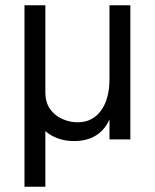

<svg xmlns="http://www.w3.org/2000/svg" viewBox="-20 -527 586 726"><path d="M472.9 -507V0H394V-507ZM151.5 -459.4V-178.1Q151.5 -140.4 169 -115.3Q186.6 -90.1 214.8 -77.4Q243.1 -64.6 273.5 -64.6Q329.7 -64.6 361.8 -108.7Q394 -152.8 394 -227.9L412.6 -199.9Q415.4 -131.6 397.9 -85.3Q380.4 -39.1 345.4 -16.4Q310.5 6.4 260.8 6.4Q212.8 6.4 176 -14.1Q139.2 -34.6 119.1 -71.6Q98.9 -108.5 98.9 -157.7V-459.4ZM151.5 -507V179.2H72.6V-507Z"/></svg>

Font: Hind Variable Light
Style: Regular
Weight: 300
Designer: Manushi Parikh, Satya Rajpurohit
Foundry: Indian Type Foundry
Version: Version 3.000